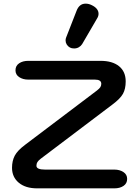

<svg xmlns="http://www.w3.org/2000/svg" viewBox="-20 -1034 764 1054"><path d="M46 -113Q46 -151 61 -179.5Q76 -208 119 -240L512 -537Q525 -547 530.5 -555Q536 -563 536 -574Q536 -597 501 -597H135Q106 -597 85.5 -610.5Q65 -624 65 -648Q65 -673 85 -686.5Q105 -700 135 -700H532Q597 -700 633.5 -670.5Q670 -641 670 -587Q670 -546 655 -519Q640 -492 597 -460L204 -163Q191 -153 185.5 -144.5Q180 -136 180 -124Q180 -103 227 -103H608Q637 -103 657.5 -89.5Q678 -76 678 -52Q678 -27 658 -13.5Q638 0 608 0H184Q120 0 83 -31Q46 -62 46 -113ZM340 -812Q340 -821 343 -828L400 -974Q415 -1014 450 -1014Q467 -1014 483 -1006Q521 -988 521 -958Q521 -945 512 -931L431 -792Q424 -781 412.5 -774.5Q401 -768 387 -768Q373 -768 364 -773Q353 -779 346.5 -789.5Q340 -800 340 -812Z"/></svg>

Font: Kodchasan
Style: Bold
Weight: 700
Designer: Katatrad Aksorn Co.,Ltd.
Foundry: Cadson Demak Co.,Ltd.
Version: Version 1.000; ttfautohint (v1.6)